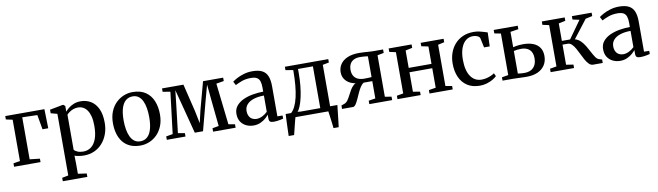

<svg xmlns="http://www.w3.org/2000/svg" viewBox="-40 -1149 6807 1987"><g transform="rotate(-10 3363.5 -156.0)"><path d="M28 0V-36L98 -48V-482L29 -497V-532.5H440.5L445.5 -331H385L358 -485L200 -489.5V-48L306 -36V0Z M498.5 235V199L564.5 186V-461.5L497 -479.5V-517L630.5 -542.5H641.5L659 -527.5V-467.5Q671.5 -483.5 694.5 -502.5Q717.5 -521.5 750.2 -534.8Q783 -548 823.5 -548Q882.5 -548 929.5 -519.5Q976.5 -491 1003.8 -433.2Q1031 -375.5 1031 -286.5Q1031 -223 1011.5 -169Q992 -115 956.5 -74.5Q921 -34 871.8 -11.5Q822.5 11 763 11Q734.5 11 706.5 6.2Q678.5 1.5 663.5 -4.5L665.5 78.5V186L756.5 199V235ZM761.5 -30.5Q809 -30.5 844.2 -56.8Q879.5 -83 899.5 -137Q919.5 -191 919.5 -274Q919.5 -331.5 909 -372.2Q898.5 -413 880 -439Q861.5 -465 837.2 -477.2Q813 -489.5 785.5 -489.5Q757 -489.5 733.2 -480.2Q709.5 -471 692.2 -458.2Q675 -445.5 665.5 -434.5V-65.5Q674 -53.5 700 -42Q726 -30.5 761.5 -30.5Z M1113.5 -265Q1113.5 -334 1134.8 -386.8Q1156 -439.5 1192.5 -475.5Q1229 -511.5 1274.5 -530Q1320 -548.5 1368 -548.5Q1452 -548.5 1505.2 -511.8Q1558.5 -475 1583.8 -412.5Q1609 -350 1609 -272.5Q1609 -203.5 1587.5 -150.5Q1566 -97.5 1529.8 -61.5Q1493.5 -25.5 1448 -7.2Q1402.5 11 1354.5 11Q1292 11 1246.2 -10Q1200.5 -31 1171.2 -68.5Q1142 -106 1127.8 -156.2Q1113.5 -206.5 1113.5 -265ZM1362 -32.5Q1404 -32.5 1433.8 -58Q1463.5 -83.5 1479 -134.8Q1494.5 -186 1494.5 -262.5Q1494.5 -312 1487.5 -355.8Q1480.5 -399.5 1465 -433Q1449.5 -466.5 1424 -485.5Q1398.5 -504.5 1362 -504.5Q1319.5 -504.5 1289.2 -479.2Q1259 -454 1243.2 -403Q1227.5 -352 1227.5 -275Q1227.5 -225 1235 -181Q1242.5 -137 1258.2 -103.8Q1274 -70.5 1299.5 -51.5Q1325 -32.5 1362 -32.5Z M1633 0V-36L1703 -48L1756 -484L1676.5 -497V-532.5H1901.5L1971 -246L1998.5 -111L2030 -246L2107.5 -532.5H2319V-497L2239 -483.5L2288.5 -48L2356 -36V0H2119.5V-36L2186.5 -48L2158 -328.5L2142.5 -490L2098.5 -329.5L2017.5 -22.5H1931L1851 -330L1809 -490L1791 -329.5L1758 -48L1829.5 -36V0Z M2544 10Q2503.5 10 2468.2 -6.5Q2433 -23 2411 -56Q2389 -89 2389 -139Q2389 -187.5 2416.5 -221.5Q2444 -255.5 2489.5 -276.8Q2535 -298 2590.5 -307.8Q2646 -317.5 2702 -318V-361.5Q2702 -402 2693.2 -428Q2684.5 -454 2662.2 -466.8Q2640 -479.5 2599 -479.5Q2545 -479.5 2503 -463.8Q2461 -448 2435 -434L2414.5 -473Q2428.5 -484.5 2459.8 -501.8Q2491 -519 2534.5 -532.2Q2578 -545.5 2627.5 -545.5Q2691 -545.5 2729.2 -525.8Q2767.5 -506 2784.8 -464.5Q2802 -423 2802 -358V-41L2856.5 -40V-7Q2845.5 -4 2829 -0.5Q2812.5 3 2794 5.5Q2775.5 8 2758 8Q2731.5 8 2719 -0.2Q2706.5 -8.5 2706.5 -36V-75Q2696 -60.5 2673.2 -40.2Q2650.5 -20 2617.8 -5Q2585 10 2544 10ZM2586 -52Q2616 -52 2646.8 -67Q2677.5 -82 2702 -106V-277Q2637 -276.5 2591.2 -261Q2545.5 -245.5 2521.5 -217.2Q2497.5 -189 2497.5 -151.5Q2497.5 -118.5 2509.2 -96.2Q2521 -74 2541 -63Q2561 -52 2586 -52Z M2930 0V-45L2945 -47Q2970.5 -68 2989.8 -107Q3009 -146 3021.8 -201.5Q3034.5 -257 3040.8 -328Q3047 -399 3047 -484L2967.5 -497V-532.5H3423.5V-497L3357.5 -484V0ZM3013.5 -47.5H3254V-486.5H3097.5V-442.5Q3097.5 -372 3091 -308.8Q3084.5 -245.5 3073 -193.5Q3061.5 -141.5 3046.2 -103.8Q3031 -66 3013.5 -47.5ZM2882 180Q2883 145 2884.2 107Q2885.5 69 2887 29.5Q2888.5 -10 2890.5 -49.5H3039L2986 -4.5Q2981.5 10.5 2975 35.2Q2968.5 60 2961.8 87.8Q2955 115.5 2949 140.2Q2943 165 2939 180ZM3353 180Q3351 159 3348 134.2Q3345 109.5 3341.8 84.8Q3338.5 60 3335.5 37.5Q3332.5 15 3330 -1L3293 -48.5H3434Q3431.5 -28.5 3429 -5.5Q3426.5 17.5 3423.8 42.2Q3421 67 3418.2 91.2Q3415.5 115.5 3412.8 138.2Q3410 161 3407.5 180Z M3474 0 3475 -36.5 3506.5 -47.5Q3527.5 -55 3542.8 -76Q3558 -97 3571.5 -124.2Q3585 -151.5 3600.5 -178Q3616 -204.5 3637.2 -223.5Q3658.5 -242.5 3689.5 -247L3693.5 -235Q3646.5 -235 3608.5 -252.2Q3570.5 -269.5 3548.2 -301.2Q3526 -333 3526 -376Q3526 -421.5 3550.2 -458.8Q3574.5 -496 3624 -518Q3673.5 -540 3749 -540Q3774 -540 3801.5 -538.2Q3829 -536.5 3854.8 -534.5Q3880.5 -532.5 3899 -532.5H3999.5V-496L3932.5 -483V-47.5L4001 -36V0H3761V-36L3832.5 -47.5V-229H3742.5Q3723.5 -218.5 3707 -193.2Q3690.5 -168 3676.2 -136.2Q3662 -104.5 3648.2 -74.2Q3634.5 -44 3621 -23.2Q3607.5 -2.5 3592.5 0ZM3755 -268.5Q3766.5 -268.5 3781.5 -269Q3796.5 -269.5 3810.5 -270.2Q3824.5 -271 3832.5 -271.5V-490Q3823.5 -491.5 3809.2 -493Q3795 -494.5 3779.5 -495.5Q3764 -496.5 3750.5 -496.5Q3711 -496.5 3684.2 -482.8Q3657.5 -469 3644.2 -443.5Q3631 -418 3631 -382.5Q3631 -344.5 3646.2 -319Q3661.5 -293.5 3689.2 -281Q3717 -268.5 3755 -268.5Z M4057 0V-36L4125.5 -48V-481.5L4058 -496.5V-532.5H4299V-496.5L4227.5 -481.5V-298.5H4467V-481.5L4394.5 -496.5V-532.5H4635.5V-496.5L4569 -481.5V-48L4637.5 -36V0H4393.5V-36L4467 -48V-253L4227.5 -252.5V-48L4300.5 -36V0Z M4923 11Q4844 11 4790.8 -24Q4737.5 -59 4710.2 -120.5Q4683 -182 4683 -260.5Q4682.5 -321 4700.8 -373.2Q4719 -425.5 4754 -465Q4789 -504.5 4838.8 -526.5Q4888.5 -548.5 4952 -548.5Q4985.5 -548.5 5013.5 -542.2Q5041.5 -536 5062.8 -528.8Q5084 -521.5 5096.5 -518L5092 -372H5032.5L5011 -472.5Q5009 -481 4999.2 -488.8Q4989.5 -496.5 4973.5 -501.5Q4957.5 -506.5 4936.5 -506.5Q4896 -506.5 4864 -481.5Q4832 -456.5 4813.2 -407.2Q4794.5 -358 4794 -285.5Q4794 -226.5 4805 -182Q4816 -137.5 4836.8 -107.8Q4857.5 -78 4886.2 -63Q4915 -48 4950 -48Q4977.5 -48 5003.2 -54.2Q5029 -60.5 5050.5 -70.2Q5072 -80 5086 -90.5L5101.5 -58Q5085.5 -41.5 5057.5 -25.5Q5029.5 -9.5 4994.5 0.8Q4959.5 11 4923 11Z M5161 0V-35L5229 -46.5V-483L5162 -496V-532.5H5414.5V-496L5329.5 -483V-321.5Q5343 -325 5359.8 -328Q5376.5 -331 5395.8 -332.8Q5415 -334.5 5436 -334.5Q5496.5 -334.5 5540.8 -317Q5585 -299.5 5608.8 -264.2Q5632.5 -229 5632.5 -176.5Q5632.5 -121.5 5606.5 -81Q5580.5 -40.5 5532.2 -18.2Q5484 4 5416.5 4Q5403.5 4 5383.5 3.5Q5363.5 3 5341.2 2.2Q5319 1.5 5299 0.8Q5279 0 5265 0ZM5399 -39Q5460.5 -39 5494 -73.5Q5527.5 -108 5527.5 -170Q5527.5 -232 5495 -261.5Q5462.5 -291 5407.5 -291Q5387 -291 5365.8 -288.5Q5344.5 -286 5329.5 -282V-44.5Q5342.5 -42.5 5360.8 -40.8Q5379 -39 5399 -39Z M5666.5 0V-36L5736 -48V-482L5667.5 -497V-532.5H5908V-497L5837 -482V-298.5H5923.5L6054.5 -482L5983.5 -497V-532.5H6191V-497L6119.5 -481.5L5972.5 -291Q6007 -282 6032.5 -256.2Q6058 -230.5 6077.5 -197.5Q6097 -164.5 6113.8 -132Q6130.5 -99.5 6146.8 -75.8Q6163 -52 6182 -46L6214 -36.5V0H6113Q6089.5 0 6070.5 -18.8Q6051.5 -37.5 6034.8 -67Q6018 -96.5 6002.5 -129.5Q5987 -162.5 5970.2 -192Q5953.5 -221.5 5934.2 -240.2Q5915 -259 5891.5 -259H5837V-48L5912.5 -36V0Z M6397 10Q6356.5 10 6321.2 -6.5Q6286 -23 6264 -56Q6242 -89 6242 -139Q6242 -187.5 6269.5 -221.5Q6297 -255.5 6342.5 -276.8Q6388 -298 6443.5 -307.8Q6499 -317.5 6555 -318V-361.5Q6555 -402 6546.2 -428Q6537.5 -454 6515.2 -466.8Q6493 -479.5 6452 -479.5Q6398 -479.5 6356 -463.8Q6314 -448 6288 -434L6267.5 -473Q6281.5 -484.5 6312.8 -501.8Q6344 -519 6387.5 -532.2Q6431 -545.5 6480.5 -545.5Q6544 -545.5 6582.2 -525.8Q6620.5 -506 6637.8 -464.5Q6655 -423 6655 -358V-41L6709.5 -40V-7Q6698.5 -4 6682 -0.5Q6665.5 3 6647 5.5Q6628.5 8 6611 8Q6584.5 8 6572 -0.2Q6559.5 -8.5 6559.5 -36V-75Q6549 -60.5 6526.2 -40.2Q6503.5 -20 6470.8 -5Q6438 10 6397 10ZM6439 -52Q6469 -52 6499.8 -67Q6530.5 -82 6555 -106V-277Q6490 -276.5 6444.2 -261Q6398.5 -245.5 6374.5 -217.2Q6350.5 -189 6350.5 -151.5Q6350.5 -118.5 6362.2 -96.2Q6374 -74 6394 -63Q6414 -52 6439 -52Z"/></g></svg>

Font: Merriweather 72pt
Style: Regular
Weight: 400
Version: Version 2.100